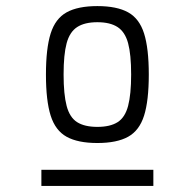

<svg xmlns="http://www.w3.org/2000/svg" viewBox="-20 -834 640 631"><path d="M300 -364Q236 -364 199 -384.5Q162 -405 146.5 -454Q131 -503 131 -589Q131 -675 146.5 -724Q162 -773 199 -793.5Q236 -814 300 -814Q364 -814 401 -793.5Q438 -773 453.5 -724Q469 -675 469 -589Q469 -503 453.5 -454Q438 -405 401 -384.5Q364 -364 300 -364ZM300 -417Q342 -417 366.5 -432.5Q391 -448 401 -486Q411 -524 411 -589Q411 -655 401 -692Q391 -729 366.5 -745Q342 -761 300 -761Q258 -761 233.5 -745Q209 -729 199 -692Q189 -655 189 -589Q189 -524 199 -486Q209 -448 233.5 -432.5Q258 -417 300 -417ZM116 -223V-276H484V-223Z"/></svg>

Font: Victor Mono Thin ExtraLight
Style: Regular
Weight: 250
Monospace: yes
Version: Version 1.561;gftools[0.9.30]